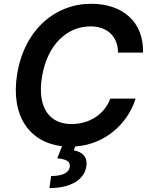

<svg xmlns="http://www.w3.org/2000/svg" viewBox="-20 -757 784 1004"><path d="M597.3 -481.9H728C731.9 -643.5 620.7 -737.2 456.3 -737.2C269.9 -737.2 108.7 -603.3 70 -371.4C33.7 -150.9 134.6 -12.1 304.3 7.5L279.5 70.7C329.2 76 350.1 88.1 344.5 118.3C338.1 149.1 301.8 163.4 247.5 163.4L238.3 226.6C350.5 226.6 420.5 182.2 431.1 115.1C440.3 63.6 409.4 36.2 365.8 29.5L373.6 8.9C529.8 -1.8 647.7 -109.7 689.3 -241.5H556.8C525.6 -156.6 444.6 -108.3 353.3 -108.3C240.1 -108.3 172.9 -192.8 199.6 -355.8C227.3 -523.4 330.6 -619 453.1 -619C538.4 -619 596.6 -568.9 597.3 -481.9Z"/></svg>

Font: Margiela Sans Semi Bold
Style: Italic
Weight: 600
Italic angle: -9.39999°
Designer: Stefan Endress, Andreas Faust
Version: Version 1.100;FEAKit 1.0